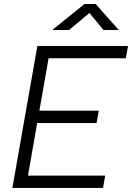

<svg xmlns="http://www.w3.org/2000/svg" viewBox="-20 -918 645 938"><path d="M40.5 0H483.4L493.7 -60.1H116.7L161.6 -316.9H451.7L462.4 -377.4H172.4L217.3 -633.3H594.7L605.5 -693.4H162.6L151.9 -633.3ZM235.4 -771.5H317.4L417 -854.5L485.8 -771.5H560.1L447.3 -898.4H392.6Z"/></svg>

Font: Cascadia Mono NF Light
Style: Italic
Weight: 300
Italic angle: -10°
Monospace: yes
Designer: Aaron Bell
Foundry: Saja Typeworks
Version: Version 2404.023